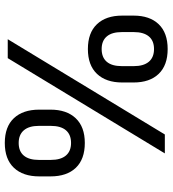

<svg xmlns="http://www.w3.org/2000/svg" viewBox="20 -710 702 781"><g transform="rotate(90 370.5 -319.0)"><path d="M139 0 526.5 -639H603.5L216 0ZM561 12Q495 12 460.2 -25Q425.5 -62 425.5 -128V-174Q425.5 -239.5 460.5 -276.5Q495.5 -313.5 561 -313.5Q627 -313.5 662 -277Q697 -240.5 697 -174V-128Q697 -62 662 -25Q627 12 561 12ZM561 -44.5Q595 -44.5 612.5 -65.5Q630 -86.5 630 -126.5V-175Q630 -215.5 612.2 -236.5Q594.5 -257.5 561 -257.5Q527 -257.5 509.2 -236.5Q491.5 -215.5 491.5 -175V-126.5Q491.5 -86.5 509.5 -65.5Q527.5 -44.5 561 -44.5ZM179 -326Q113 -326 78 -362.8Q43 -399.5 43 -465.5V-512Q43 -577.5 78 -614Q113 -650.5 179 -650.5Q245 -650.5 280 -614Q315 -577.5 315 -512V-465.5Q315 -400 280 -363Q245 -326 179 -326ZM179 -382Q213 -382 230.8 -402.8Q248.5 -423.5 248.5 -464V-513Q248.5 -552.5 230.8 -573.8Q213 -595 179 -595Q145 -595 127.5 -573.8Q110 -552.5 110 -513V-464Q110 -423.5 127.8 -402.8Q145.5 -382 179 -382Z"/></g></svg>

Font: Anek Gurmukhi
Style: Regular
Weight: 400
Designer: Sarang Kulkarni (Gurmukhi), Yesha Goshar (Latin)
Foundry: Ek Type
Version: Version 1.003